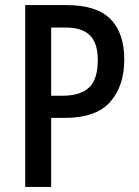

<svg xmlns="http://www.w3.org/2000/svg" viewBox="-20 -785 545 754"><path d="M242 -765Q359 -765 413.5 -710.5Q468 -656 468 -551Q468 -447 412.5 -384.5Q357 -322 234 -322H181V-51H79V-765ZM236 -677H181V-409H224Q296 -409 330 -441.5Q364 -474 364 -549Q364 -616 333 -646.5Q302 -677 236 -677Z"/></svg>

Font: Noto Sans Tamil UI Condensed Medium
Style: Regular
Weight: 500
Width: 3
Designer: Jelle Bosma - Monotype Design Team
Foundry: Monotype Imaging Inc.
Version: Version 2.004; ttfautohint (v1.8.4.7-5d5b)